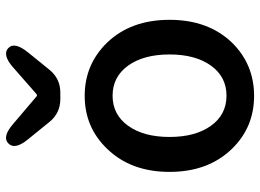

<svg xmlns="http://www.w3.org/2000/svg" viewBox="-136 -736 885 654"><g transform="rotate(-90 307.0 -409.5)"><path d="M127 -62Q48 -143 48 -275Q48 -407 127 -488Q200 -564 307 -564Q414 -564 488 -488Q566 -407 566 -275Q566 -143 488 -62Q414 13 307 13Q200 13 127 -62ZM205 -134Q243 -81 307.5 -81Q372 -81 410 -134Q448 -187 448 -275Q448 -363 410 -416Q372 -469 307.5 -469Q243 -469 205 -416Q167 -363 167 -275Q167 -187 205 -134ZM296 -647Q249 -647 219 -683L159 -757Q122 -802 145 -824Q167 -846 211 -808L304 -729Q309 -724 314 -729L403 -807Q447 -846 470 -824Q492 -803 455 -757L395 -683Q365 -647 318 -647Z"/></g></svg>

Font: Resource Han Rounded JP Medium
Style: Regular
Weight: 500
Designer: Cyano Hao (round all glyphs); Ryoko NISHIZUKA 西塚涼子 (kana, bopomofo & ideographs); Paul D. Hunt (Latin, Greek & Cyrillic)
Foundry: Cyano Hao
Version: 0.990